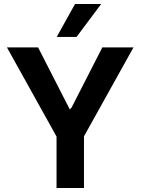

<svg xmlns="http://www.w3.org/2000/svg" viewBox="-20 -940 705 960"><path d="M362.8 -755.4 485.8 -919.9H355L263.7 -755.4ZM14.6 -703.1 262.7 -257.3V0H399.9V-258.3L647.5 -703.1H491.7L336.4 -399.4L335 -400.9L329.6 -391.6L170.4 -703.1Z"/></svg>

Font: Wand UI Pro Bold
Style: Regular
Weight: 700
Designer: Andreas Faust
Version: Version 1.003;FEAKit 1.0